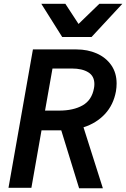

<svg xmlns="http://www.w3.org/2000/svg" viewBox="-20 -984 661 1006"><path d="M152.5 -725H381Q439 -725 486.8 -704Q534.5 -683 562.8 -642.8Q591 -602.5 591 -546.5Q591 -526 587.5 -505.5Q574.5 -434.5 529.8 -386.5Q485 -338.5 417.5 -317L519 2.5H394.5L301 -301H197.5L144.5 0H24.5ZM472.5 -522.5Q474.5 -532.5 474.5 -543.5Q474.5 -585.5 442.5 -605.2Q410.5 -625 356.5 -625H255L216 -404.5H289.5Q364.5 -404.5 413 -432Q461.5 -459.5 472.5 -522.5ZM196.5 -964H322.5L391.5 -858.5L500.5 -964H621L459.5 -790H306Z"/></svg>

Font: JuliaMono SemiBoldItalic
Style: Regular
Weight: 600
Italic angle: -9°
Monospace: yes
Designer: cormullion
Foundry: corm
Version: Version 0.049; ttfautohint (v1.8.4)